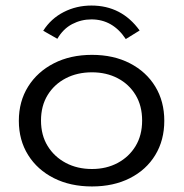

<svg xmlns="http://www.w3.org/2000/svg" viewBox="-20 -665 665 693"><path d="M312 8Q234 8 174.5 -22Q115 -52 81.5 -105.5Q48 -159 48 -229Q48 -299 81.5 -352.5Q115 -406 174.5 -436.5Q234 -467 312 -467Q390 -467 449 -436.5Q508 -406 540.5 -352.5Q573 -299 573 -229Q573 -159 540.5 -105.5Q508 -52 449 -22Q390 8 312 8ZM312 -55Q364 -55 405 -77Q446 -99 469.5 -138Q493 -177 493 -230Q493 -283 469.5 -322Q446 -361 405 -382.5Q364 -404 312 -404Q259 -404 217.5 -382.5Q176 -361 152 -322Q128 -283 128 -230Q128 -177 152 -138Q176 -99 217.5 -77Q259 -55 312 -55ZM187 -525 136 -554Q164 -598 210 -621.5Q256 -645 310 -645Q419 -645 484 -555L434 -524Q387 -595 310 -595Q273 -595 240.5 -578Q208 -561 187 -525Z"/></svg>

Font: Inconsolata Expanded Thin
Style: Regular
Weight: 100
Width: 7
Monospace: yes
Designer: Raph Levien, Cyreal, Brenton Simpson
Foundry: Raph Levien, Cyreal, Google
Version: Version 3.100; ttfautohint (v1.8.4.7-5d5b)